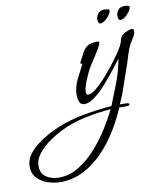

<svg xmlns="http://www.w3.org/2000/svg" viewBox="-335 -466 736 867"><g transform="rotate(-10 32.5 -32.5)"><path d="M-128 334Q-155 334 -184 324.5Q-213 315 -233 294.5Q-253 274 -253 242Q-253 213 -236.5 189Q-220 165 -194.5 145.5Q-169 126 -141 111Q-113 96 -91 87Q-35 64 31.5 52Q98 40 158 36Q176 -10 194.5 -56Q213 -102 223 -151L227 -170Q214 -153 191.5 -124Q169 -95 142.5 -65Q116 -35 89 -14.5Q62 6 41 6Q24 6 18 -8.5Q12 -23 12 -37Q12 -75 29 -109.5Q46 -144 63 -176L60 -175Q54 -175 54 -181Q54 -182 56 -186Q69 -210 78 -227Q87 -244 102 -253Q117 -262 148 -262Q154 -262 154 -257Q154 -249 143 -230Q132 -211 119 -191.5Q106 -172 101 -164Q93 -152 82 -129Q71 -106 63 -83.5Q55 -61 55 -47Q55 -42 57 -37.5Q59 -33 65 -33Q78 -33 98 -48.5Q118 -64 140 -88Q162 -112 183 -138.5Q204 -165 219.5 -187.5Q235 -210 242 -223Q250 -237 253 -252.5Q256 -268 272 -278Q279 -282 290 -286.5Q301 -291 308 -291Q318 -291 318 -281Q318 -267 308.5 -252.5Q299 -238 292 -226Q283 -209 275.5 -185.5Q268 -162 262 -142Q246 -98 231.5 -53.5Q217 -9 197 35H217Q225 35 232.5 36Q240 37 240 42Q240 47 229.5 48Q219 49 207.5 48.5Q196 48 192 48Q172 96 141.5 146.5Q111 197 70.5 239.5Q30 282 -19.5 308Q-69 334 -128 334ZM-132 313Q-83 313 -39.5 286.5Q4 260 40.5 219Q77 178 105.5 132.5Q134 87 152 49Q96 53 32 66.5Q-32 80 -82 106Q-107 118 -137.5 139Q-168 160 -190.5 187.5Q-213 215 -213 247Q-213 281 -187.5 297Q-162 313 -132 313ZM266 -340Q259 -340 257 -348Q255 -356 255 -360Q255 -368 260 -379Q265 -390 275 -395Q283 -399 294 -399Q300 -399 306 -398Q312 -397 316 -395Q319 -387 310.5 -373.5Q302 -360 289.5 -350Q277 -340 266 -340ZM174 -340Q167 -340 165 -348Q163 -356 163 -360Q163 -368 168 -379Q173 -390 183 -395Q191 -399 202 -399Q208 -399 214 -398Q220 -397 224 -395Q227 -387 218.5 -373.5Q210 -360 197.5 -350Q185 -340 174 -340Z"/></g></svg>

Font: Bonheur Royale
Style: Regular
Weight: 400
Designer: Robert E. Leuschke
Foundry: Robert E. Leuschke
Version: Version 1.010; ttfautohint (v1.8.3)